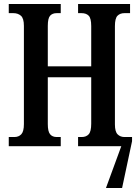

<svg xmlns="http://www.w3.org/2000/svg" viewBox="-20 -734 697 964"><path d="M24 0V-46H52Q74 -46 87 -60Q100 -74 100 -111V-604Q100 -642 85 -655Q70 -668 47 -668H24V-714H285V-668H265Q243 -668 231.5 -655Q220 -642 220 -604V-401H438V-603Q438 -642 425.5 -655Q413 -668 389 -668H372V-714H633V-668H605Q583 -668 570 -655Q557 -642 557 -603V-109Q557 -73 570.5 -59.5Q584 -46 605 -46H633H643V-25L593 210H512L589 0H372V-46H390Q413 -46 425.5 -60Q438 -74 438 -113V-346H220V-111Q220 -74 231.5 -60Q243 -46 265 -46H285V0Z"/></svg>

Font: Noto Serif ExtraCondensed SemiBold
Style: Regular
Weight: 600
Width: 2
Designer: Monotype Design Team
Foundry: Monotype Imaging Inc.
Version: Version 2.015; ttfautohint (v1.8.4.7-5d5b)